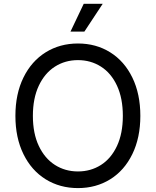

<svg xmlns="http://www.w3.org/2000/svg" viewBox="-20 -962 805 992"><path d="M59.6 -363.3Q59.6 -476.6 101.1 -561.3Q142.6 -646 216.1 -691.7Q289.6 -737.3 382.8 -737.3Q476.1 -737.3 549.3 -691.7Q622.6 -646 663.8 -561.3Q705.1 -476.6 705.1 -363.3Q705.1 -250.5 663.8 -165.8Q622.6 -81.1 549.3 -35.6Q476.1 9.8 382.8 9.8Q289.6 9.8 216.1 -35.6Q142.6 -81.1 101.1 -165.8Q59.6 -250.5 59.6 -363.3ZM614.7 -363.3Q614.7 -454.1 584.5 -519.3Q554.2 -584.5 501.5 -617.9Q448.7 -651.4 382.8 -651.4Q316.4 -651.4 263.7 -617.7Q210.9 -584 180.4 -519Q149.9 -454.1 149.9 -363.3Q149.9 -272.9 180.4 -208.3Q210.9 -143.6 263.7 -109.9Q316.4 -76.2 382.8 -76.2Q448.7 -76.2 501.5 -109.6Q554.2 -143.1 584.5 -208Q614.7 -272.9 614.7 -363.3ZM412.6 -942.4H510.7L416 -798.8H344.2Z"/></svg>

Font: Inter RS Variable
Style: Regular
Weight: 400
Designer: Rasmus Andersson (customised by Maria Ramos and Noel Pretorius)
Foundry: rsms
Version: Version 3.001;Glyphs 3.2.3 (3260)